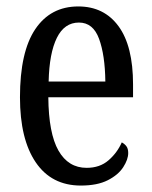

<svg xmlns="http://www.w3.org/2000/svg" viewBox="-20 -566 471 596"><path d="M231 10Q140 10 91 -62Q42 -134 42 -264Q42 -405 89.5 -475.5Q137 -546 223 -546Q303 -546 348 -484.5Q393 -423 393 -304V-264H130Q131 -152 161.5 -98.5Q192 -45 249 -45Q290 -45 317 -68.5Q344 -92 358 -124Q366 -120 372 -112.5Q378 -105 378 -91Q378 -71 362.5 -47Q347 -23 314.5 -6.5Q282 10 231 10ZM307 -313Q306 -395 287.5 -445.5Q269 -496 225 -496Q180 -496 156.5 -448.5Q133 -401 131 -313Z"/></svg>

Font: Noto Serif ExtraCondensed
Style: Regular
Weight: 400
Width: 2
Designer: Monotype Design Team
Foundry: Monotype Imaging Inc.
Version: Version 2.015